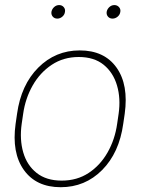

<svg xmlns="http://www.w3.org/2000/svg" viewBox="-20 -740 575 769"><path d="M216.8 -719.7Q228 -719.7 235.1 -711.7Q242.2 -703.6 240.2 -692.4Q238.8 -681.2 229.7 -673.3Q220.7 -665.5 209.5 -665.5Q198.2 -665.5 191.4 -673.3Q184.6 -681.2 186 -692.4Q188 -703.6 196.8 -711.7Q205.6 -719.7 216.8 -719.7ZM438 -719.7Q449.2 -719.7 456.5 -711.7Q463.9 -703.6 461.9 -692.4Q460.4 -681.2 451.2 -673.3Q441.9 -665.5 430.7 -665.5Q419.4 -665.5 412.6 -673.3Q405.8 -681.2 407.2 -692.4Q409.2 -703.6 418 -711.7Q426.8 -719.7 438 -719.7ZM48.3 -284.2Q64.5 -400.4 133.3 -469.2Q202.1 -538.1 299.3 -538.1Q397.9 -538.1 446.8 -469.2Q495.6 -400.4 479.5 -284.2L473.6 -244.1Q457.5 -127.9 389.2 -59.1Q320.8 9.8 223.1 9.8Q125 9.8 75.7 -59.1Q26.4 -127.9 42.5 -244.1ZM66.9 -244.1Q58.1 -181.6 73 -129.9Q87.9 -78.1 126.7 -47.4Q165.5 -16.6 227.1 -16.6Q288.6 -16.6 335.2 -47.4Q381.8 -78.1 411.1 -129.9Q440.4 -181.6 449.2 -244.1L455.1 -284.2Q463.9 -345.7 448.7 -397.5Q433.6 -449.2 395.3 -480.5Q356.9 -511.7 295.4 -511.7Q234.4 -511.7 187.3 -480.5Q140.1 -449.2 110.8 -397.5Q81.5 -345.7 72.8 -284.2Z"/></svg>

Font: Robert Sans Thin
Style: Italic
Weight: 100
Italic angle: -8°
Designer: Christian Robertson (extended by Adam Twardoch)
Foundry: Google
Version: Version 12.135;April 2, 2019;FontCreator 11.5.0.2425 64-bit;